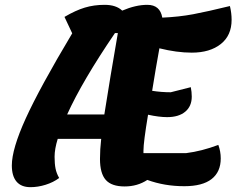

<svg xmlns="http://www.w3.org/2000/svg" viewBox="-20 -746 979 795"><path d="M640 -546Q633 -503 625 -461L610 -370Q648 -364 687 -364L770 -385Q774 -365 774 -346Q774 -306 747 -283.5Q720 -261 672 -261Q639 -261 593 -271Q574 -157 574 -122V-112H751Q815 -120 884 -146Q894 -119 894 -90Q894 -34 856 -4.5Q818 25 743 25Q661 25 590 -1Q549 26 496 26Q442 26 418 -1Q394 -28 394 -88Q394 -127 399 -171H219Q206 -129 206 -97Q206 -68 210 -48Q214 -28 225 -9Q201 9 169 19Q137 29 106 29Q68 29 48.5 6Q29 -17 29 -61Q29 -129 86.5 -255.5Q144 -382 279 -608L247 -676Q293 -703 331 -714.5Q369 -726 413 -726Q461 -726 486 -702Q542 -726 590 -726Q643 -726 652 -673Q721 -676 779.5 -687Q838 -698 932 -721Q939 -692 939 -664Q939 -599 894 -563.5Q849 -528 774 -528Q712 -528 640 -546ZM412 -272Q436 -425 468 -609H456Q321 -411 258 -272Z"/></svg>

Font: Lemonada SemiBold
Style: Regular
Weight: 600
Designer: Mohamed Gaber (Arabic) Eduardo Tunni (Latin)
Foundry: Kief Type Foundry
Version: Version 3.006